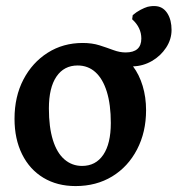

<svg xmlns="http://www.w3.org/2000/svg" viewBox="-20 -616 599 648"><path d="M235 12Q173 12 126.5 -16Q80 -44 54.5 -95.5Q29 -147 29 -215Q29 -290 59 -347.5Q89 -405 141 -438Q193 -471 259 -471Q291 -471 316 -463Q341 -455 362.5 -447Q384 -439 404 -439Q457 -439 457 -486Q457 -523 426 -551L428 -565Q441 -576 454.5 -583Q468 -590 478 -593Q487 -595 494.5 -595.5Q502 -596 509 -595Q532 -592 545.5 -570Q559 -548 559 -515Q559 -483 540.5 -455Q522 -427 492.5 -410Q463 -393 429 -392Q450 -364 461.5 -326Q473 -288 473 -244Q473 -170 442.5 -111.5Q412 -53 358.5 -20.5Q305 12 235 12ZM257 -56Q303 -56 328.5 -93.5Q354 -131 354 -201Q354 -263 340.5 -306.5Q327 -350 302 -372.5Q277 -395 242 -395Q196 -395 170.5 -357.5Q145 -320 145 -250Q145 -187 158.5 -143.5Q172 -100 197.5 -78Q223 -56 257 -56Z"/></svg>

Font: Alegreya SemiBold
Style: Regular
Weight: 600
Designer: Juan Pablo del Peral
Foundry: Huerta Tipografica
Version: Version 2.009